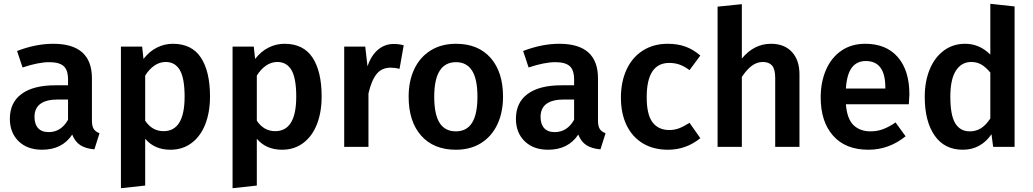

<svg xmlns="http://www.w3.org/2000/svg" viewBox="-20 -775 5448 1013"><path d="M505 -72 478 13Q432 9 404 -9Q376 -27 361 -65Q308 15 202 15Q124 15 78 -30Q32 -75 32 -148Q32 -234 94 -279.5Q156 -325 272 -325H339V-355Q339 -406 315.5 -426.5Q292 -447 240 -447Q183 -447 99 -419L70 -506Q169 -544 261 -544Q465 -544 465 -362V-140Q465 -109 474.5 -94.5Q484 -80 505 -72ZM339 -143V-250H286Q162 -250 162 -158Q162 -120 181 -99Q200 -78 237 -78Q302 -78 339 -143Z M1088 -266Q1088 -184 1063.5 -120.5Q1039 -57 991.5 -21Q944 15 879 15Q795 15 746 -43V204L618 218V-529H730L737 -464Q768 -504 808 -524Q848 -544 892 -544Q992 -544 1040 -471Q1088 -398 1088 -266ZM954 -265Q954 -362 929 -405Q904 -448 854 -448Q822 -448 794 -428.5Q766 -409 746 -376V-138Q783 -83 843 -83Q954 -83 954 -265Z M1677 -266Q1677 -184 1652.5 -120.5Q1628 -57 1580.5 -21Q1533 15 1468 15Q1384 15 1335 -43V204L1207 218V-529H1319L1326 -464Q1357 -504 1397 -524Q1437 -544 1481 -544Q1581 -544 1629 -471Q1677 -398 1677 -266ZM1543 -265Q1543 -362 1518 -405Q1493 -448 1443 -448Q1411 -448 1383 -428.5Q1355 -409 1335 -376V-138Q1372 -83 1432 -83Q1543 -83 1543 -265Z M2110 -536 2088 -412Q2064 -418 2041 -418Q1994 -418 1967 -384.5Q1940 -351 1924 -282V0H1796V-529H1907L1919 -425Q1938 -482 1974 -512.5Q2010 -543 2057 -543Q2086 -543 2110 -536Z M2634 -265Q2634 -182 2604 -118.5Q2574 -55 2518 -20Q2462 15 2385 15Q2268 15 2202 -59.5Q2136 -134 2136 -265Q2136 -348 2166 -411Q2196 -474 2252.5 -509Q2309 -544 2386 -544Q2503 -544 2568.5 -469.5Q2634 -395 2634 -265ZM2271 -265Q2271 -171 2299.5 -126.5Q2328 -82 2385 -82Q2442 -82 2470.5 -127Q2499 -172 2499 -265Q2499 -358 2470.5 -402.5Q2442 -447 2386 -447Q2271 -447 2271 -265Z M3175 -72 3148 13Q3102 9 3074 -9Q3046 -27 3031 -65Q2978 15 2872 15Q2794 15 2748 -30Q2702 -75 2702 -148Q2702 -234 2764 -279.5Q2826 -325 2942 -325H3009V-355Q3009 -406 2985.5 -426.5Q2962 -447 2910 -447Q2853 -447 2769 -419L2740 -506Q2839 -544 2931 -544Q3135 -544 3135 -362V-140Q3135 -109 3144.5 -94.5Q3154 -80 3175 -72ZM3009 -143V-250H2956Q2832 -250 2832 -158Q2832 -120 2851 -99Q2870 -78 2907 -78Q2972 -78 3009 -143Z M3675 -482 3618 -405Q3591 -425 3566 -434Q3541 -443 3511 -443Q3392 -443 3392 -262Q3392 -170 3423 -129.5Q3454 -89 3511 -89Q3539 -89 3562.5 -98Q3586 -107 3618 -127L3675 -46Q3600 15 3504 15Q3428 15 3372 -18.5Q3316 -52 3286 -114Q3256 -176 3256 -260Q3256 -344 3286 -408.5Q3316 -473 3372 -508.5Q3428 -544 3503 -544Q3555 -544 3596.5 -529Q3638 -514 3675 -482Z M4198 -383V0H4070V-363Q4070 -410 4053.5 -429Q4037 -448 4005 -448Q3973 -448 3946 -427.5Q3919 -407 3894 -369V0H3766V-740L3894 -753V-466Q3958 -544 4048 -544Q4118 -544 4158 -501Q4198 -458 4198 -383Z M4775 -225H4443Q4449 -148 4483 -115Q4517 -82 4573 -82Q4608 -82 4639 -93.5Q4670 -105 4705 -129L4758 -56Q4670 15 4562 15Q4441 15 4375.5 -59Q4310 -133 4310 -261Q4310 -342 4338 -406.5Q4366 -471 4419 -507.5Q4472 -544 4545 -544Q4656 -544 4717 -473.5Q4778 -403 4778 -277Q4778 -267 4775 -225ZM4651 -314Q4651 -453 4548 -453Q4501 -453 4474.5 -418.5Q4448 -384 4443 -308H4651Z M5333 -741V0H5220L5211 -67Q5186 -29 5147.5 -7Q5109 15 5060 15Q4963 15 4911 -60Q4859 -135 4859 -264Q4859 -345 4885 -408.5Q4911 -472 4959.5 -508Q5008 -544 5072 -544Q5148 -544 5205 -487V-755ZM5205 -150V-392Q5182 -420 5158.5 -434Q5135 -448 5104 -448Q5053 -448 5023.5 -402.5Q4994 -357 4994 -265Q4994 -167 5020 -124.5Q5046 -82 5096 -82Q5130 -82 5156 -98.5Q5182 -115 5205 -150Z"/></svg>

Font: Fira Sans Medium
Style: Regular
Weight: 500
Designer: bBox Type GmbH & Carrois Corporate GbR & Edenspiekermann AG
Foundry: bBox Type GmbH & Carrois Corporate GbR & Edenspiekermann AG
Version: Version 4.301